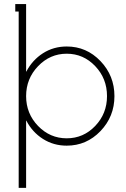

<svg xmlns="http://www.w3.org/2000/svg" viewBox="-20 -699 611 933"><path d="M106.9 -112.8V213.9H70.8V-643.1H54.2V-679.2H106.9V-351.1H107.9Q137.2 -407.2 188.7 -440.2Q240.2 -473.1 304.2 -473.1Q400.4 -473.1 468.3 -402.1Q536.1 -331.1 536.1 -231.9Q536.1 -132.8 468.3 -62Q400.4 8.8 304.2 8.8Q240.2 8.8 188.7 -23.9Q137.2 -56.6 107.9 -112.8ZM500 -231.9Q500 -317.4 442.6 -377.7Q385.3 -438 304.2 -438Q223.1 -438 165 -377.4Q106.9 -316.9 106.9 -231.9Q106.9 -147 165 -86.9Q223.1 -26.9 304.2 -26.9Q385.3 -26.9 442.6 -86.9Q500 -147 500 -231.9Z"/></svg>

Font: Rawengulk
Style: Regular
Weight: 400
Version: Version 0.92